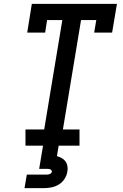

<svg xmlns="http://www.w3.org/2000/svg" viewBox="-20 -755 640 995"><path d="M112 0V-84H209L303 -651H224L214 -586H121L145 -735H586L561 -586H468L479 -651H400L306 -84H392V0ZM107 220 119 150H219Q223 150 227.5 149.5Q232 149 236.5 147.5Q241 146 244.5 142.5Q248 139 249 135Q249 131 246.5 127.5Q244 124 240.5 122.5Q237 121 232.5 120.5Q228 120 224 120H183L203 0H284L275 54Q288 58 300 64.5Q312 71 319.5 81.5Q327 92 329.5 106Q332 120 329 135Q326 154 314.5 172Q303 190 285 201Q267 212 247 216Q227 220 207 220Z"/></svg>

Font: Iosevka Etoile Medium Oblique
Style: Regular
Weight: 500
Italic angle: -9°
Designer: Belleve Invis
Foundry: Belleve Invis
Version: Version 15.5.2; ttfautohint (v1.8.4)